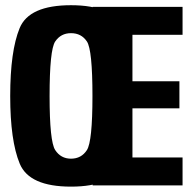

<svg xmlns="http://www.w3.org/2000/svg" viewBox="-20 -701 738 726"><path d="M248.4 4.7Q407 4.7 443 -82.2Q479.1 -169.1 479.1 -337.9Q479.1 -507.1 443 -594.2Q407 -681.3 248.4 -681.3Q89.8 -681.3 54.2 -594.5Q18.6 -507.7 18.6 -337.9Q18.6 -169.1 54.6 -82.2Q90.6 4.7 248.4 4.7ZM248.4 -101Q210.1 -101 188.8 -133.5Q167.5 -166 167.5 -337.9Q167.5 -512.8 188.8 -544.2Q210.1 -575.6 248.4 -575.6Q287.6 -575.6 308.6 -544.2Q329.6 -512.8 329.6 -337.9Q329.6 -166 308.6 -133.5Q287.6 -101 248.4 -101ZM330.4 0H670.3V-105.7H480.8V-291.3H658.4V-393.8H480.8V-569.3H670.3V-675H330.4Z"/></svg>

Font: Anybody Thin Condensed
Style: Regular
Weight: 100
Width: 3
Version: Version 1.113;gftools[0.9.25]